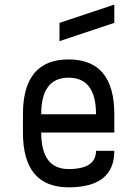

<svg xmlns="http://www.w3.org/2000/svg" viewBox="-20 -801 587 821"><path d="M78.1 -234.4V-312.5Q78.1 -546.9 273.4 -546.9Q468.8 -546.9 468.8 -312.5V-234.4H156.2Q156.2 -78.1 273.4 -78.1Q390.6 -78.1 390.6 -156.2H468.8Q468.8 0 273.4 0Q78.1 0 78.1 -234.4ZM156.2 -312.5H390.6Q390.6 -468.8 273.4 -468.8Q156.2 -468.8 156.2 -312.5ZM234.4 -625V-703.1L468.8 -781.2V-703.1Z"/></svg>

Font: Luculent
Style: Regular
Weight: 400
Monospace: yes
Designer: Andrew Kensler
Version: Version 1.0.0-845fa02f9341